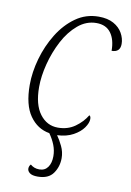

<svg xmlns="http://www.w3.org/2000/svg" viewBox="-85 -600 587 861"><g transform="rotate(10 208.0 -169.0)"><path d="M148 208Q123 208 112 199.5Q101 191 101 180Q101 168 109 160Q117 167 127 171Q137 175 150 175Q175 175 188.5 156Q202 137 202 106Q202 80 192.5 55.5Q183 31 166 7Q111 -2 76.5 -51Q42 -100 42 -191Q42 -249 59.5 -311Q77 -373 110 -426.5Q143 -480 189.5 -513Q236 -546 294 -546Q335 -546 362 -531Q389 -516 402.5 -492Q416 -468 416 -443Q416 -405 377 -405Q377 -456 355 -486Q333 -516 289 -516Q243 -516 205 -484Q167 -452 140.5 -401.5Q114 -351 99.5 -294.5Q85 -238 85 -189Q85 -109 117 -66.5Q149 -24 199 -24Q244 -24 277 -47.5Q310 -71 329 -103Q336 -100 336 -87Q336 -69 320.5 -47Q305 -25 275 -8.5Q245 8 202 10Q215 28 227.5 54Q240 80 240 108Q240 147 218.5 177.5Q197 208 148 208Z"/></g></svg>

Font: Noto Serif SemiCondensed ExtraLight
Style: Italic
Weight: 200
Width: 4
Italic angle: -12°
Designer: Monotype Design Team
Foundry: Monotype Imaging Inc.
Version: Version 2.013